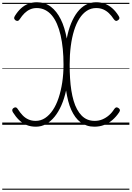

<svg xmlns="http://www.w3.org/2000/svg" viewBox="-20 -1116 1177 1717"><path d="M301 17Q255 17 218 2Q181 -13 151 -42Q121 -71 96 -111Q88 -124 89.5 -133.5Q91 -143 101 -150Q113 -158 122.5 -155.5Q132 -153 140 -139Q160 -108 182.5 -84.5Q205 -61 234 -48Q263 -35 299 -35Q345 -35 383.5 -60.5Q422 -86 452.5 -131.5Q483 -177 504 -240Q525 -303 536.5 -378.5Q548 -454 548 -538Q548 -612 541.5 -678Q535 -744 522 -800.5Q509 -857 489.5 -902Q470 -947 443.5 -978.5Q417 -1010 383 -1027Q349 -1044 308 -1044Q276 -1044 249 -1032Q222 -1020 199.5 -998Q177 -976 157 -945Q149 -932 140 -929.5Q131 -927 119 -934Q108 -943 106.5 -952Q105 -961 114 -975Q139 -1015 168 -1041.5Q197 -1068 232.5 -1082Q268 -1096 310 -1096Q346 -1096 377 -1086Q408 -1076 434.5 -1056Q461 -1036 483 -1008Q505 -980 523 -944Q541 -908 554.5 -864.5Q568 -821 577 -771Q591 -846 615.5 -906Q640 -966 673 -1008.5Q706 -1051 748 -1073.5Q790 -1096 840 -1096Q884 -1096 919.5 -1082Q955 -1068 985 -1041.5Q1015 -1015 1040 -975Q1049 -962 1048 -952.5Q1047 -943 1035 -935Q1024 -927 1015.5 -929.5Q1007 -932 998 -944Q977 -976 954 -998Q931 -1020 903 -1032Q875 -1044 840 -1044Q794 -1044 756.5 -1019.5Q719 -995 690.5 -950.5Q662 -906 642.5 -843.5Q623 -781 613 -704Q603 -627 603 -538Q603 -474 606.5 -416Q610 -358 618 -307.5Q626 -257 638.5 -214.5Q651 -172 669 -139Q687 -106 710 -82.5Q733 -59 762 -47Q791 -35 827 -35Q864 -35 896 -48.5Q928 -62 955 -85.5Q982 -109 1001 -140Q1010 -153 1018.5 -155.5Q1027 -158 1039 -150Q1050 -143 1052 -133.5Q1054 -124 1045 -111Q1019 -72 985.5 -43Q952 -14 911.5 1.5Q871 17 824 17Q788 17 757.5 7Q727 -3 701 -22Q675 -41 654.5 -69Q634 -97 617.5 -133Q601 -169 590 -212.5Q579 -256 571 -307Q555 -234 529 -174.5Q503 -115 468.5 -72.5Q434 -30 392 -6.5Q350 17 301 17ZM0 571H1137V581H0ZM0 -20H1137V0H0ZM0 -505H1137V-500H0ZM0 -1091H1137V-1081H0Z"/></svg>

Font: Playwrite PT Guides
Style: Regular
Weight: 400
Designer: Veronika Burian, José Scaglione
Foundry: TypeTogether
Version: Version 1.003